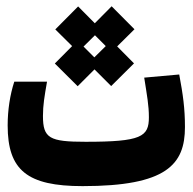

<svg xmlns="http://www.w3.org/2000/svg" viewBox="-20 -600 626 624"><path d="M248.5 4.9C521.5 4.9 581.1 -65.4 581.1 -187C581.1 -248 574.7 -292.5 562.5 -357.9L448.7 -347.7C458 -288.1 463.9 -257.3 463.9 -218.8C463.9 -155.3 439 -139.2 258.3 -139.2C141.1 -139.2 119.6 -150.4 119.6 -223.1C119.6 -258.3 124.5 -286.6 132.8 -334.5H26.4C12.7 -292.5 4.9 -242.7 4.9 -192.4C4.9 -46.4 68.8 4.9 248.5 4.9ZM232.4 -319.8 287.1 -374.5 341.3 -320.3 415.5 -394 360.8 -449.2 417 -504.9 342.8 -579.6 288.1 -524.4 233.9 -579.1 159.7 -504.4 214.4 -450.2 158.2 -393.6ZM286.6 -413.6 251.5 -448.7 288.6 -485.4 323.7 -450.2Z"/></svg>

Font: Cascadia Mono NF
Style: Bold
Weight: 700
Monospace: yes
Designer: Aaron Bell
Foundry: Saja Typeworks
Version: Version 2404.023